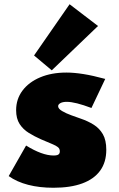

<svg xmlns="http://www.w3.org/2000/svg" viewBox="-20 -869 563 905"><path d="M232 16Q166 16 112.8 2.2Q59.5 -11.5 21 -39L103 -183Q140 -160 172.8 -148Q205.5 -136 232.5 -136Q243.5 -136 249.8 -138Q256 -140 259 -144.2Q262 -148.5 262 -155.5Q262 -168 253.2 -175.2Q244.5 -182.5 225 -190.5Q205.5 -198.5 173 -212.5Q142.5 -226 115.8 -242.5Q89 -259 72.5 -284.5Q56 -310 56 -349.5Q56 -402 86 -442Q116 -482 169.5 -504.5Q223 -527 293 -527Q328.5 -527 372.8 -520Q417 -513 476 -497L411 -360Q334.5 -389 295 -389Q275.5 -389 264.8 -383Q254 -377 254 -368.5Q254 -356.5 272.8 -345.5Q291.5 -334.5 316.5 -325.5Q341.5 -316.5 360 -310Q394 -298.5 421.2 -281.5Q448.5 -264.5 464.8 -236.5Q481 -208.5 481 -163Q481 -104.5 452.2 -64.8Q423.5 -25 368 -4.5Q312.5 16 232 16ZM224 -537.5 140.5 -607.5 308 -849 442 -746.5Z"/></svg>

Font: Spartan Thin Black
Style: Regular
Weight: 900
Version: Version 1.004